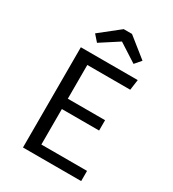

<svg xmlns="http://www.w3.org/2000/svg" viewBox="-215 -1026 1029 1143"><g transform="rotate(30 300.0 -455.0)"><path d="M212 -385H468V-314H212V-70H526V0H126V-689H517L507 -617H212ZM484 -803 447 -760 321 -841 196 -760 158 -803 293 -910H350Z"/></g></svg>

Font: Fira Mono
Style: Regular
Weight: 400
Designer: Carrois Corporate & Edenspiekermann AG
Foundry: Carrois Corporate GbR & Edenspiekermann AG
Version: Version 3.206